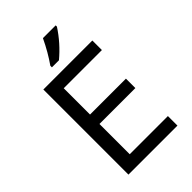

<svg xmlns="http://www.w3.org/2000/svg" viewBox="-270 -1035 1139 1139"><g transform="rotate(-45 300.0 -465.5)"><path d="M517.1 0H106V-713.9H517.1V-633.8H196.8V-413.1H498V-334H196.8V-80.1H517.1ZM234.9 -784.2Q280.8 -849.1 319.8 -931.2H426.8V-920.9Q372.1 -836.4 293.9 -771H234.9Z"/></g></svg>

Font: Noto Mono
Style: Regular
Weight: 400
Designer: Monotype Design Team
Foundry: Monotype Imaging Inc.
Version: Version 1.00